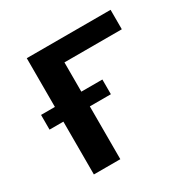

<svg xmlns="http://www.w3.org/2000/svg" viewBox="-159 -864 1011 1017"><g transform="rotate(-30 347.0 -355.5)"><path d="M422.1 -323V-413H293.4V-592H644.3V-711H131.7V-413H47V-323H131.7V0H293.4V-323Z"/></g></svg>

Font: Asimov
Style: Wid
Weight: 500
Designer: Google
Version: Version 2.000980; 2014